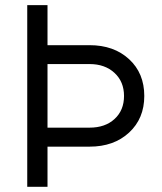

<svg xmlns="http://www.w3.org/2000/svg" viewBox="-20 -720 626 740"><path d="M85 0V-700.2H163.1V-545.9H325.2Q418.9 -545.9 477.5 -491.9Q536.1 -438 536.1 -350.1Q536.1 -263.2 477.5 -209Q418.9 -154.8 325.2 -154.8H163.1V0ZM325.2 -228Q385.3 -228 421.6 -261.5Q458 -294.9 458 -350.1Q458 -405.3 421.1 -439.2Q384.3 -473.1 325.2 -473.1H163.1V-228Z"/></svg>

Font: Uncut Sans
Style: Regular
Weight: 400
Designer: Kasper Nordkvist
Foundry: UNCUT.wtf
Version: Version 1.304;Glyphs 3.2 (3246)